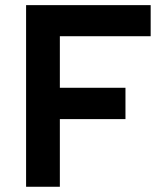

<svg xmlns="http://www.w3.org/2000/svg" viewBox="-20 -713 626 733"><path d="M79.6 0V-693.4H555.2V-574.7H208.5V-377.9H459V-258.3H208.5V0Z"/></svg>

Font: Cascadia Code NF
Style: Bold
Weight: 700
Monospace: yes
Designer: Aaron Bell
Foundry: Saja Typeworks
Version: Version 2404.023; ttfautohint (v1.8.4)